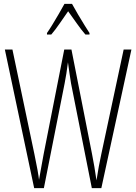

<svg xmlns="http://www.w3.org/2000/svg" viewBox="-20 -969 702 989"><path d="M657 -714 502 0H453L346 -539Q342 -565 338.5 -587.5Q335 -610 330 -648Q326 -614 322 -591Q318 -568 313 -540L206 0H156L5 -714H44L157 -176Q167 -129 173 -95Q179 -61 181 -43Q187 -79 194.5 -118.5Q202 -158 205 -176L311 -714H348L454 -176Q461 -140 466 -110.5Q471 -81 477 -40Q483 -78 489 -111.5Q495 -145 502 -176L617 -714ZM351 -949Q364 -925 382 -894.5Q400 -864 416.5 -837.5Q433 -811 441 -799V-791H420Q399 -815 375.5 -848.5Q352 -882 331 -911Q312 -884 288 -849Q264 -814 244 -791H222V-799Q234 -816 250.5 -843Q267 -870 283.5 -898.5Q300 -927 312 -949Z"/></svg>

Font: Noto Sans Malayalam ExtraCondensed ExtraLight
Style: Regular
Weight: 200
Width: 2
Designer: Jelle Bosma - Monotype Design Team
Foundry: Monotype Imaging Inc.
Version: Version 2.104; ttfautohint (v1.8.4.7-5d5b)